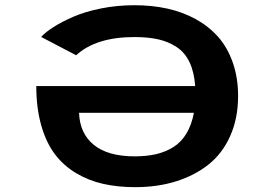

<svg xmlns="http://www.w3.org/2000/svg" viewBox="-20 -724 1090 754"><path d="M915 -347Q915 -259 884 -189.8Q853 -120.5 798 -77.2Q743 -34 670.2 -11.5Q597.5 11 511 11Q443 11 385.8 -1.8Q328.5 -14.5 279 -44Q229.5 -73.5 195.5 -118.5Q161.5 -163.5 142 -231.5Q122.5 -299.5 122.5 -386H746.5Q742.5 -441.5 724.2 -479.8Q706 -518 673.8 -539.2Q641.5 -560.5 601.5 -569.5Q561.5 -578.5 508 -578.5Q357 -578.5 279 -507L141.5 -579Q159 -598 190.5 -618Q222 -638 267.5 -658Q313 -678 376.5 -690.8Q440 -703.5 508 -703.5Q577 -703.5 637.2 -690.2Q697.5 -677 748.8 -648.8Q800 -620.5 836.8 -579Q873.5 -537.5 894.2 -478.2Q915 -419 915 -347ZM509.5 -110Q555.5 -110 592.5 -118.5Q629.5 -127 660.5 -146.2Q691.5 -165.5 712 -199.5Q732.5 -233.5 741.5 -281H290.5Q293 -200.5 348.2 -155.2Q403.5 -110 509.5 -110Z"/></svg>

Font: League Mono Extended SemiBold
Style: Regular
Weight: 600
Width: 9
Designer: Tyler Finck
Foundry: The League of Moveable Type / Tyler Finck
Version: Version 2.210